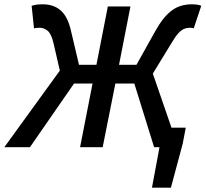

<svg xmlns="http://www.w3.org/2000/svg" viewBox="-54 -684 955 892"><path d="M652 188 687 0H667L685 -91H809L795 -17L740 188ZM-34 0 224 -356 194 -486Q184 -527 167.5 -541Q151 -555 130 -555Q122 -555 116 -554.5Q110 -554 104 -552L93 -657Q105 -661 117.5 -662.5Q130 -664 145 -664Q195 -664 227.5 -636Q260 -608 275 -544L313 -383H394L447 -654H552L499 -383H580L670 -544Q698 -593 725 -619Q752 -645 779.5 -654.5Q807 -664 836 -664Q849 -664 861 -662.5Q873 -661 881 -657L846 -552Q842 -554 837.5 -554.5Q833 -555 826 -555Q813 -555 800.5 -549.5Q788 -544 774.5 -529.5Q761 -515 744 -486L656 -342L774 0H662L570 -296H482L423 0H318L376 -296H290L85 0Z"/></svg>

Font: Source Sans 3 SemiBold
Style: Italic
Weight: 600
Italic angle: -11°
Designer: Paul D. Hunt
Foundry: Adobe
Version: Version 3.046;hotconv 1.0.118;makeotfexe 2.5.65603